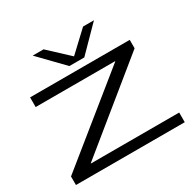

<svg xmlns="http://www.w3.org/2000/svg" viewBox="-199 -1153 1368 1360"><g transform="rotate(-30 485.0 -473.5)"><path d="M43 0V-70L722 -619V-621H72V-700H887V-631L211 -81V-79H933V0ZM737 -947 546 -753H424L236 -947H325L487 -796L648 -947Z"/></g></svg>

Font: Georama ExtraExtended
Style: Regular
Weight: 400
Width: 8
Designer: Jean-Baptiste Levee
Foundry: Production Type
Version: Version 1.000